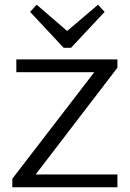

<svg xmlns="http://www.w3.org/2000/svg" viewBox="-20 -791 548 811"><path d="M32 -36 399 -513 413 -486H49V-540H476V-505L109 -26L95 -54H476V0H32ZM422 -741 280 -589H249L107 -741L135 -771L280 -646H247L394 -771Z"/></svg>

Font: Pathway Extreme 28pt Light
Style: Regular
Weight: 300
Designer: Eduardo Rodriguez Tunni
Foundry: Eduardo Rodriguez Tunni
Version: Version 1.001;gftools[0.9.26]